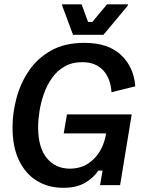

<svg xmlns="http://www.w3.org/2000/svg" viewBox="-20 -862 682 894"><path d="M275 12.5Q205.8 12.5 152.5 -19.6Q99.2 -51.7 68.8 -114.6Q38.3 -177.5 38.3 -269.2Q38.3 -335.8 56.7 -405Q75 -474.2 114.6 -532.5Q154.2 -590.8 217.9 -626.7Q281.7 -662.5 372.5 -662.5Q484.2 -662.5 543.8 -605.8Q603.3 -549.2 610 -460L499.2 -432.5Q495 -497.5 460 -535Q425 -572.5 362.5 -572.5Q315 -572.5 280 -552.1Q245 -531.7 221.7 -498.3Q198.3 -465 184.2 -424.6Q170 -384.2 163.8 -343.8Q157.5 -303.3 157.5 -270Q157.5 -175 197.9 -125.8Q238.3 -76.7 305.8 -76.7Q370.8 -76.7 416.2 -121.2Q461.7 -165.8 474.2 -240.8H276.7L291.7 -329.2H593.3L539.2 0H445.8L457.5 -67.5H437.5Q414.2 -32.5 374.6 -10Q335 12.5 275 12.5ZM320 -700 269.2 -836.7V-841.7H360L390 -760H410L478.3 -841.7H575.8V-836.7L461.7 -700Z"/></svg>

Font: Familjen Grotesk Medium
Style: Italic
Weight: 500
Italic angle: -9.46201°
Designer: Anders Wikstroem, Jonas Baeckman, Matilda Gysing, Kristian Moeller
Foundry: Familjen STHLM AB
Version: Version 2.002; ttfautohint (v1.8.4.7-5d5b)